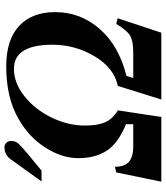

<svg xmlns="http://www.w3.org/2000/svg" viewBox="38 -770 733 848"><g transform="rotate(-90 404.0 -346.5)"><path d="M279 -124V-156Q195 -190 162 -241Q129 -292 129 -367Q129 -439 175.5 -512Q222 -585 303 -631Q397 -685 534 -685Q652 -685 713 -628Q774 -571 774 -469Q774 -357 699.5 -272Q625 -187 492 -154L483 -124H594Q646 -124 669.5 -137.5Q693 -151 722 -199L747 -193L683 0H388L448 -192Q528 -209 579 -295Q630 -381 630 -481Q630 -651 523 -651Q461 -651 402.5 -604.5Q344 -558 308.5 -485Q273 -412 273 -338Q273 -282 287 -249Q301 -216 340 -192L311 0H25L66 -199L91 -205Q91 -161 113.5 -142.5Q136 -124 180 -124ZM26 -529 124 -665Q144 -693 178 -693Q188 -693 196.5 -684.5Q205 -676 205 -664Q205 -645 195 -633Q185 -621 155 -596L74 -529Z"/></g></svg>

Font: STIX
Style: Bold Italic
Weight: 700
Italic angle: -16.33°
Designer: MicroPress Inc., with final additions and corrections provided by Coen Hoffman, Elsevier (retired)
Version: Version 1.1.1